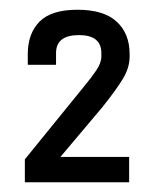

<svg xmlns="http://www.w3.org/2000/svg" viewBox="-20 -772 316 394"><path d="M31 -445 152 -594Q167 -612 177.5 -627.5Q188 -643 188 -656V-663Q188 -700 142 -700Q95 -700 95 -663V-639H37V-661Q37 -703 61 -727.5Q85 -752 139 -752Q193 -752 219.5 -727.5Q246 -703 246 -661V-656Q246 -633 232 -610Q218 -587 190 -552L104 -450H245V-398H31Z"/></svg>

Font: Unica One
Style: Regular
Weight: 400
Designer: Eduardo Rodriguez Tunni
Foundry: Eduardo Rodriguez Tunni
Version: Version 2.000; ttfautohint (v1.8.4.7-5d5b);gftools[0.9.23]